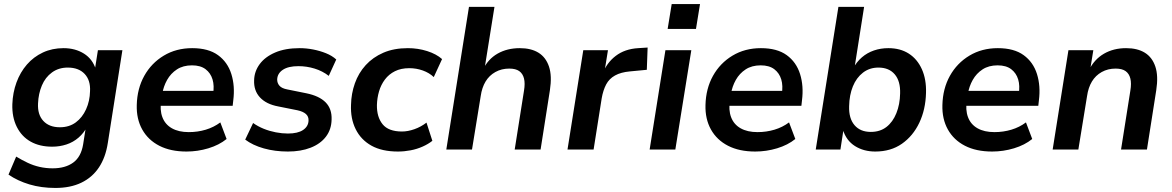

<svg xmlns="http://www.w3.org/2000/svg" viewBox="-20 -739 5793 949"><path d="M254 190Q184 190 125.5 172.5Q67 155 22 124L60 35Q88 52 116.5 65.5Q145 79 176 86Q207 93 240 93Q303 93 342 64.5Q381 36 391 -26L405 -115H412Q395 -82 368.5 -59Q342 -36 308.5 -25Q275 -14 238 -14Q176 -14 131.5 -39Q87 -64 63 -112Q39 -160 41 -224Q43 -281 61.5 -331.5Q80 -382 113 -420Q146 -458 192 -479.5Q238 -501 294 -501Q352 -501 395 -474Q438 -447 454 -395L449 -396L464 -491H585L513 -33Q502 39 469 88.5Q436 138 382 164Q328 190 254 190ZM276 -110Q322 -110 354.5 -134Q387 -158 405.5 -199Q424 -240 425 -288Q428 -342 398.5 -373.5Q369 -405 315 -405Q270 -405 237 -381Q204 -357 187 -316.5Q170 -276 168 -228Q165 -173 194 -141.5Q223 -110 276 -110Z M902 10Q823 10 767.5 -18.5Q712 -47 683 -99Q654 -151 656 -220Q658 -301 693 -364Q728 -427 789.5 -464Q851 -501 930 -501Q1010 -501 1057.5 -466.5Q1105 -432 1123.5 -373Q1142 -314 1133 -243L1130 -216H756L766 -290H1051L1033 -274Q1040 -315 1030.5 -346.5Q1021 -378 996 -397Q971 -416 929 -416Q885 -416 854.5 -396Q824 -376 806 -344Q788 -312 782 -275L777 -246Q769 -196 782.5 -160Q796 -124 829.5 -105Q863 -86 913 -86Q957 -86 997 -98Q1037 -110 1069 -134L1100 -52Q1063 -22 1010 -6Q957 10 902 10Z M1403 10Q1339 10 1284 -5.5Q1229 -21 1192 -49L1231 -131Q1255 -114 1283.5 -102.5Q1312 -91 1343 -85Q1374 -79 1403 -79Q1452 -79 1478 -96.5Q1504 -114 1505 -143Q1506 -163 1492 -175.5Q1478 -188 1450 -194L1355 -213Q1296 -224 1265 -257.5Q1234 -291 1236 -342Q1237 -386 1263.5 -422Q1290 -458 1340 -479.5Q1390 -501 1461 -501Q1494 -501 1527.5 -494.5Q1561 -488 1591 -476Q1621 -464 1642 -445L1605 -364Q1574 -388 1535 -400Q1496 -412 1455 -412Q1405 -412 1378 -394Q1351 -376 1350 -346Q1350 -328 1361.5 -315Q1373 -302 1400 -297L1494 -278Q1558 -265 1589.5 -233Q1621 -201 1619 -148Q1618 -99 1591 -63.5Q1564 -28 1515.5 -9Q1467 10 1403 10Z M1947 10Q1868 10 1816 -19Q1764 -48 1738 -100.5Q1712 -153 1715 -221Q1716 -276 1734 -327Q1752 -378 1787.5 -417Q1823 -456 1875 -478.5Q1927 -501 1996 -501Q2046 -501 2091.5 -486.5Q2137 -472 2165 -447L2124 -358Q2102 -379 2070 -390.5Q2038 -402 2003 -402Q1962 -402 1932 -387Q1902 -372 1882.5 -346Q1863 -320 1853.5 -287.5Q1844 -255 1843 -220Q1842 -161 1871 -125Q1900 -89 1967 -89Q1996 -89 2028.5 -100.5Q2061 -112 2088 -133L2117 -43Q2097 -27 2069 -14.5Q2041 -2 2009.5 4Q1978 10 1947 10Z M2186 0 2298 -705H2424L2374 -393H2366Q2392 -447 2439.5 -474Q2487 -501 2549 -501Q2605 -501 2641.5 -478.5Q2678 -456 2693.5 -410Q2709 -364 2698 -293L2652 0H2524L2570 -291Q2576 -327 2570 -351Q2564 -375 2546.5 -387.5Q2529 -400 2497 -400Q2459 -400 2428.5 -383Q2398 -366 2380 -336Q2362 -306 2356 -264L2313 0Z M2785 0 2863 -491H2985L2966 -373H2958Q2978 -428 3023 -462.5Q3068 -497 3134 -501L3181 -504L3177 -394L3093 -386Q3049 -382 3020 -366Q2991 -350 2976 -321.5Q2961 -293 2954 -253L2914 0Z M3280 -596 3300 -719H3440L3420 -596ZM3191 0 3269 -491H3397L3318 0Z M3713 10Q3634 10 3578.5 -18.5Q3523 -47 3494 -99Q3465 -151 3467 -220Q3469 -301 3504 -364Q3539 -427 3600.5 -464Q3662 -501 3741 -501Q3821 -501 3868.5 -466.5Q3916 -432 3934.5 -373Q3953 -314 3944 -243L3941 -216H3567L3577 -290H3862L3844 -274Q3851 -315 3841.5 -346.5Q3832 -378 3807 -397Q3782 -416 3740 -416Q3696 -416 3665.5 -396Q3635 -376 3617 -344Q3599 -312 3593 -275L3588 -246Q3580 -196 3593.5 -160Q3607 -124 3640.5 -105Q3674 -86 3724 -86Q3768 -86 3808 -98Q3848 -110 3880 -134L3911 -52Q3874 -22 3821 -6Q3768 10 3713 10Z M4306 10Q4249 10 4206 -17Q4163 -44 4146 -98H4149L4134 0H4012L4124 -705H4251L4203 -400H4196Q4214 -433 4240 -455.5Q4266 -478 4299.5 -489.5Q4333 -501 4371 -501Q4430 -501 4472 -474Q4514 -447 4536.5 -397Q4559 -347 4557 -280Q4555 -198 4524 -132.5Q4493 -67 4438 -28.5Q4383 10 4306 10ZM4284 -87Q4330 -87 4361.5 -111.5Q4393 -136 4410.5 -179.5Q4428 -223 4429 -277Q4431 -338 4402.5 -371.5Q4374 -405 4322 -405Q4278 -405 4245.5 -380Q4213 -355 4195.5 -312Q4178 -269 4177 -214Q4175 -154 4203.5 -120.5Q4232 -87 4284 -87Z M4884 10Q4805 10 4749.5 -18.5Q4694 -47 4665 -99Q4636 -151 4638 -220Q4640 -301 4675 -364Q4710 -427 4771.5 -464Q4833 -501 4912 -501Q4992 -501 5039.5 -466.5Q5087 -432 5105.5 -373Q5124 -314 5115 -243L5112 -216H4738L4748 -290H5033L5015 -274Q5022 -315 5012.5 -346.5Q5003 -378 4978 -397Q4953 -416 4911 -416Q4867 -416 4836.5 -396Q4806 -376 4788 -344Q4770 -312 4764 -275L4759 -246Q4751 -196 4764.5 -160Q4778 -124 4811.5 -105Q4845 -86 4895 -86Q4939 -86 4979 -98Q5019 -110 5051 -134L5082 -52Q5045 -22 4992 -6Q4939 10 4884 10Z M5183 0 5261 -491H5384L5368 -392H5362Q5389 -446 5436.5 -473.5Q5484 -501 5546 -501Q5602 -501 5638.5 -478.5Q5675 -456 5690.5 -410Q5706 -364 5695 -293L5649 0H5521L5567 -291Q5573 -327 5567 -351Q5561 -375 5543.5 -387.5Q5526 -400 5494 -400Q5456 -400 5425.5 -383Q5395 -366 5377 -336Q5359 -306 5353 -264L5310 0Z"/></svg>

Font: Nunito Sans 11pt
Style: Bold Italic
Weight: 700
Italic angle: -9°
Version: Version 3.101;gftools[0.9.27]